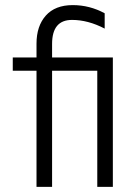

<svg xmlns="http://www.w3.org/2000/svg" viewBox="-20 -732 538 752"><path d="M184 0H123V-455H30V-507H123V-561Q123 -630 159.5 -671Q196 -712 265 -712Q331 -712 390 -680V-620Q325 -654 262 -654Q184 -654 184 -560V-507H422V0H361V-455H184Z"/></svg>

Font: Hind Madurai Light
Style: Regular
Weight: 300
Designer: Jyotish Sonowal
Foundry: Indian Type Foundry
Version: Version 1.001;PS 1.0;hotconv 1.0.86;makeotf.lib2.5.63406; tt